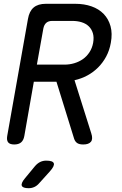

<svg xmlns="http://www.w3.org/2000/svg" viewBox="-20 -750 640 1010"><path d="M174 -410H319Q346 -410 371 -417.5Q396 -425 416 -439Q436 -453 450.5 -475Q465 -497 470 -525Q475 -554 468.5 -575.5Q462 -597 447 -611.5Q432 -626 409.5 -633Q387 -640 360 -640H255Q235 -640 223.5 -630Q212 -620 208 -600ZM158 -320 108 -35Q104 -12 91 -1Q78 10 55 10Q32 10 23 -1Q14 -12 18 -35L127 -650Q134 -691 157 -710.5Q180 -730 221 -730H376Q423 -730 461.5 -716.5Q500 -703 525.5 -676.5Q551 -650 561.5 -612Q572 -574 563 -525Q556 -485 538.5 -452.5Q521 -420 496 -395Q471 -370 439.5 -353Q408 -336 372 -328L460 -49Q470 -19 458.5 -4.5Q447 10 418 10Q397 10 386 2.5Q375 -5 370 -20L277 -320ZM112 187 164 124Q177 109 191.5 102Q206 95 223 95Q258 95 263 109Q268 123 242 152L186 214Q175 227 161 233.5Q147 240 131 240Q99 240 94.5 226.5Q90 213 112 187Z"/></svg>

Font: Maple Mono NL
Style: Italic
Weight: 400
Italic angle: -10°
Monospace: yes
Designer: subframe7536
Version: Version 7.000